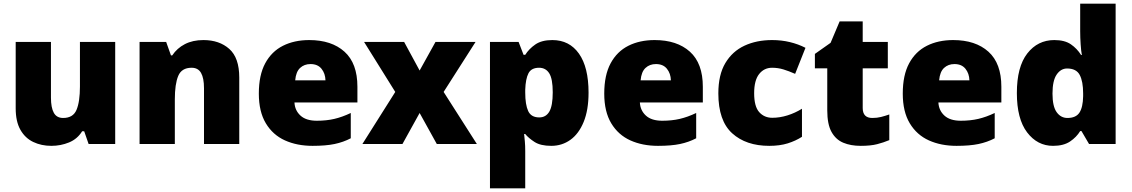

<svg xmlns="http://www.w3.org/2000/svg" viewBox="-20 -780 6129 1040"><path d="M604 -553V0H460L436 -69H425Q399 -27 354 -8.5Q309 10 258 10Q204 10 160 -11Q116 -32 90.5 -77Q65 -122 65 -193V-553H256V-251Q256 -197 271.5 -169Q287 -141 322 -141Q376 -141 394.5 -185Q413 -229 413 -311V-553Z M1082 -563Q1168 -563 1222 -515Q1276 -467 1276 -360V0H1085V-302Q1085 -357 1069 -385Q1053 -413 1018 -413Q964 -413 945.5 -369Q927 -325 927 -242V0H736V-553H880L906 -480H913Q939 -519 981.5 -541Q1024 -563 1082 -563Z M1655 -563Q1776 -563 1846 -500Q1916 -437 1916 -310V-225H1575Q1577 -182 1607.5 -154Q1638 -126 1696 -126Q1748 -126 1791 -136Q1834 -146 1880 -168V-31Q1840 -10 1792.5 0Q1745 10 1673 10Q1589 10 1523.5 -19.5Q1458 -49 1420 -112Q1382 -175 1382 -273Q1382 -373 1416.5 -437Q1451 -501 1512.5 -532Q1574 -563 1655 -563ZM1662 -433Q1628 -433 1605.5 -412Q1583 -391 1579 -345H1743Q1742 -382 1721.5 -407.5Q1701 -433 1662 -433Z M2121 -282 1952 -553H2169L2253 -398L2339 -553H2556L2383 -282L2563 0H2346L2253 -168L2160 0H1943Z M2972 -563Q3064 -563 3116 -489.5Q3168 -416 3168 -278Q3168 -184 3141.5 -119.5Q3115 -55 3069.5 -22.5Q3024 10 2966 10Q2908 10 2875.5 -11Q2843 -32 2825 -54H2819Q2821 -35 2823 -13Q2825 9 2825 38V240H2634V-553H2789L2816 -483H2825Q2845 -515 2879.5 -539Q2914 -563 2972 -563ZM2900 -413Q2858 -413 2842.5 -383Q2827 -353 2825 -294V-279Q2825 -213 2841 -178.5Q2857 -144 2901 -144Q2937 -144 2955.5 -175.5Q2974 -207 2974 -280Q2974 -353 2955 -383Q2936 -413 2900 -413Z M3526 -563Q3647 -563 3717 -500Q3787 -437 3787 -310V-225H3446Q3448 -182 3478.5 -154Q3509 -126 3567 -126Q3619 -126 3662 -136Q3705 -146 3751 -168V-31Q3711 -10 3663.5 0Q3616 10 3544 10Q3460 10 3394.5 -19.5Q3329 -49 3291 -112Q3253 -175 3253 -273Q3253 -373 3287.5 -437Q3322 -501 3383.5 -532Q3445 -563 3526 -563ZM3533 -433Q3499 -433 3476.5 -412Q3454 -391 3450 -345H3614Q3613 -382 3592.5 -407.5Q3572 -433 3533 -433Z M4147 10Q4021 10 3946 -58Q3871 -126 3871 -274Q3871 -375 3909 -438.5Q3947 -502 4012.5 -532.5Q4078 -563 4162 -563Q4213 -563 4258.5 -552Q4304 -541 4343 -521L4287 -380Q4253 -395 4223.5 -404Q4194 -413 4162 -413Q4119 -413 4092 -379Q4065 -345 4065 -275Q4065 -203 4092.5 -172.5Q4120 -142 4163 -142Q4204 -142 4245.5 -155Q4287 -168 4324 -191V-39Q4290 -17 4247 -3.5Q4204 10 4147 10Z M4705 -141Q4731 -141 4752.5 -146.5Q4774 -152 4797 -160V-21Q4766 -8 4731 1Q4696 10 4642 10Q4588 10 4547.5 -7Q4507 -24 4484 -65.5Q4461 -107 4461 -182V-410H4394V-488L4479 -548L4528 -664H4653V-553H4789V-410H4653V-195Q4653 -141 4705 -141Z M5143 -563Q5264 -563 5334 -500Q5404 -437 5404 -310V-225H5063Q5065 -182 5095.5 -154Q5126 -126 5184 -126Q5236 -126 5279 -136Q5322 -146 5368 -168V-31Q5328 -10 5280.5 0Q5233 10 5161 10Q5077 10 5011.5 -19.5Q4946 -49 4908 -112Q4870 -175 4870 -273Q4870 -373 4904.5 -437Q4939 -501 5000.5 -532Q5062 -563 5143 -563ZM5150 -433Q5116 -433 5093.5 -412Q5071 -391 5067 -345H5231Q5230 -382 5209.5 -407.5Q5189 -433 5150 -433Z M5684 10Q5599 10 5543.5 -63Q5488 -136 5488 -276Q5488 -418 5544.5 -490.5Q5601 -563 5691 -563Q5747 -563 5780.5 -540Q5814 -517 5836 -482H5840Q5836 -503 5833.5 -540Q5831 -577 5831 -612V-760H6023V0H5879L5838 -70H5831Q5811 -37 5776 -13.5Q5741 10 5684 10ZM5762 -141Q5808 -141 5827 -170Q5846 -199 5847 -259V-274Q5847 -339 5828.5 -374Q5810 -409 5760 -409Q5726 -409 5703.5 -376Q5681 -343 5681 -273Q5681 -204 5703.5 -172.5Q5726 -141 5762 -141Z"/></svg>

Font: Noto Sans Syriac Eastern Black
Style: Regular
Weight: 900
Designer: Patrick Giasson and the Monotype Design Team
Foundry: Monotype Imaging Inc.
Version: Version 3.001; ttfautohint (v1.8.4.7-5d5b)